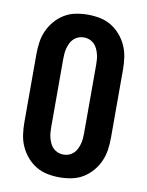

<svg xmlns="http://www.w3.org/2000/svg" viewBox="-85 -804 669 873"><g transform="rotate(10 250.0 -367.5)"><path d="M250 8Q222 8 194 2.5Q166 -3 142 -17.5Q118 -32 99.5 -53.5Q81 -75 69.5 -100.5Q58 -126 54 -154Q50 -182 50 -210V-525Q50 -553 54 -581Q58 -609 69.5 -634.5Q81 -660 99.5 -681.5Q118 -703 142 -717.5Q166 -732 194 -737.5Q222 -743 250 -743Q278 -743 306 -737.5Q334 -732 358 -717.5Q382 -703 400.5 -681.5Q419 -660 430.5 -634.5Q442 -609 446 -581Q450 -553 450 -525V-210Q450 -182 446 -154Q442 -126 430.5 -100.5Q419 -75 400.5 -53.5Q382 -32 358 -17.5Q334 -3 306 2.5Q278 8 250 8ZM250 -97Q263 -97 275 -101.5Q287 -106 296.5 -115Q306 -124 311.5 -135.5Q317 -147 320.5 -159.5Q324 -172 325 -185Q326 -198 326 -210V-525Q326 -537 325 -550Q324 -563 320.5 -575.5Q317 -588 311.5 -599.5Q306 -611 296.5 -620Q287 -629 275 -633.5Q263 -638 250 -638Q237 -638 225 -633.5Q213 -629 203.5 -620Q194 -611 188.5 -599.5Q183 -588 179.5 -575.5Q176 -563 175 -550Q174 -537 174 -525V-210Q174 -198 175 -185Q176 -172 179.5 -159.5Q183 -147 188.5 -135.5Q194 -124 203.5 -115Q213 -106 225 -101.5Q237 -97 250 -97Z"/></g></svg>

Font: Iosevka Term Curly Extrabold
Style: Regular
Weight: 800
Designer: Belleve Invis
Foundry: Belleve Invis
Version: Version 32.3.0